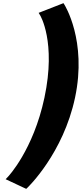

<svg xmlns="http://www.w3.org/2000/svg" viewBox="-20 -913 516 1211"><path d="M145.4 278.2 153.7 270.3C156.6 267.5 378.6 54.5 453.3 -297C530 -657.8 386.9 -882.7 385.6 -884.7L380.3 -893.1L223.7 -831.9L233.1 -816.5C233.1 -816.5 335.4 -650.2 260.3 -297C189.9 34 31.4 200.8 30.2 202L15.5 217.3Z"/></svg>

Font: Hussar Nova
Style: 96
Weight: 700
Foundry: Cannot Into Space Fonts
Version: Version 0.99